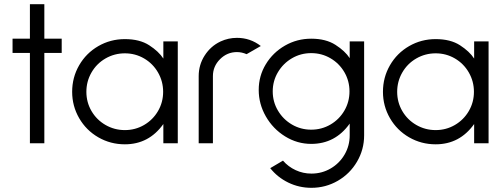

<svg xmlns="http://www.w3.org/2000/svg" viewBox="-20 -685 2406 918"><path d="M275 -432H192V0H123V-432H40V-500H123V-665H192V-500H275Z M830 -487V0H761V-92Q692 5 577 5Q508 5 450 -28.5Q392 -62 358.5 -120Q325 -178 325 -246Q325 -315 358.5 -373Q392 -431 450 -464.5Q508 -498 577 -498Q648 -498 693.5 -468.5Q739 -439 761 -405V-487ZM760 -246Q760 -296 735.5 -338.5Q711 -381 669 -405.5Q627 -430 577 -430Q527 -430 484.5 -405.5Q442 -381 417.5 -338.5Q393 -296 393 -246Q393 -196 417.5 -154Q442 -112 484.5 -87.5Q527 -63 577 -63Q627 -63 669 -87.5Q711 -112 735.5 -154Q760 -196 760 -246Z M1113 -436Q1066 -436 1032 -402Q998 -368 998 -321V0H930V-321Q930 -375 958.5 -419.5Q987 -464 1033 -486L1035 -487Q1072 -504 1113 -504Q1177 -504 1227 -465L1159 -426Q1136 -436 1113 -436Z M1721 -487V-38Q1721 30 1687 88Q1653 146 1595 179.5Q1537 213 1469 213Q1410 213 1358.5 188Q1307 163 1272 119L1333 83Q1358 112 1393.5 128.5Q1429 145 1469 145Q1519 145 1561 120.5Q1603 96 1627.5 54Q1652 12 1652 -38V-94Q1583 3 1468 3Q1401 3 1343 -33Q1285 -69 1251 -128.5Q1217 -188 1217 -255Q1217 -322 1251 -378Q1285 -434 1342.5 -467Q1400 -500 1468 -500Q1538 -500 1584 -470.5Q1630 -441 1652 -407V-487ZM1651 -248Q1651 -298 1626.5 -340Q1602 -382 1560 -406.5Q1518 -431 1468 -431Q1418 -431 1376 -406.5Q1334 -382 1309 -340Q1284 -298 1284 -248Q1284 -198 1309 -156Q1334 -114 1376 -89.5Q1418 -65 1468 -65Q1518 -65 1560 -89.5Q1602 -114 1626.5 -156Q1651 -198 1651 -248Z M2316 -487V0H2247V-92Q2178 5 2063 5Q1994 5 1936 -28.5Q1878 -62 1844.5 -120Q1811 -178 1811 -246Q1811 -315 1844.5 -373Q1878 -431 1936 -464.5Q1994 -498 2063 -498Q2134 -498 2179.5 -468.5Q2225 -439 2247 -405V-487ZM2246 -246Q2246 -296 2221.5 -338.5Q2197 -381 2155 -405.5Q2113 -430 2063 -430Q2013 -430 1970.5 -405.5Q1928 -381 1903.5 -338.5Q1879 -296 1879 -246Q1879 -196 1903.5 -154Q1928 -112 1970.5 -87.5Q2013 -63 2063 -63Q2113 -63 2155 -87.5Q2197 -112 2221.5 -154Q2246 -196 2246 -246Z"/></svg>

Font: Sulphur Point
Style: Regular
Weight: 400
Designer: Noponies / Dale Sattler
Foundry: Noponies
Version: Version 1.000; ttfautohint (v1.8)